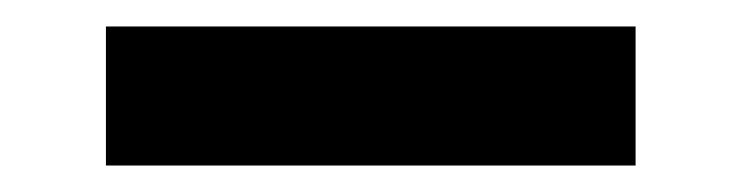

<svg xmlns="http://www.w3.org/2000/svg" viewBox="-20 -373 560 145"><path d="M60 -248H460V-353H60Z"/></svg>

Font: Gully SemiBold
Style: Regular
Weight: 600
Designer: jaikishan Patel
Foundry: MagicType
Version: Version 1.000;Glyphs 3.2 (3242)